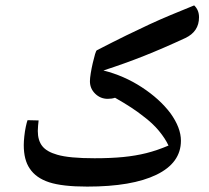

<svg xmlns="http://www.w3.org/2000/svg" viewBox="-20 -826 775 711"><path d="M303 -135Q211 -135 162 -151Q113 -167 90 -202Q68 -234 68 -289Q68 -302 70 -321Q72 -340 75.5 -356.5Q79 -373 82 -381L123 -380Q122 -370 121 -360.5Q120 -351 120 -341Q120 -306 136.5 -285Q153 -264 192 -253Q236 -240 330 -240Q390 -240 436 -244.5Q482 -249 522 -259Q562 -269 604 -287Q592 -313 568.5 -341.5Q545 -370 510 -396Q473 -426 406 -464Q394 -460 379 -460Q352 -460 332.5 -479Q313 -498 313 -525Q313 -536 316 -554.5Q319 -573 323.5 -592.5Q328 -612 332 -625.5Q336 -639 339 -640Q401 -672 448 -695Q495 -718 534 -736Q573 -754 612.5 -770.5Q652 -787 699 -806Q717 -789 717 -762Q717 -709 666 -685Q584 -647 513.5 -619Q443 -591 363 -565Q439 -546 505 -503Q571 -460 611 -407Q650 -353 650 -305Q650 -223 559.5 -179Q469 -135 303 -135Z"/></svg>

Font: Noto Naskh Arabic UI Semi
Style: Bold
Weight: 700
Designer: Monotype Design Team, David Williams, Mohamad Dakak and Nizar Qandah
Foundry: Monotype Imaging Inc.
Version: Version 2.014; ttfautohint (v1.8.4.7-5d5b)